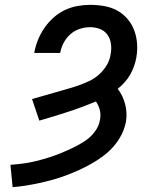

<svg xmlns="http://www.w3.org/2000/svg" viewBox="-20 -763 640 791"><path d="M32 8 23 -84Q50 -86 76.5 -89.5Q103 -93 129 -99.5Q155 -106 180.5 -114Q206 -122 231.5 -132.5Q257 -143 282 -155Q307 -167 330.5 -182.5Q354 -198 371 -221Q388 -244 392 -270Q396 -291 391 -310.5Q386 -330 375 -345Q318 -321 259.5 -302Q201 -283 142 -266L112 -355Q136 -362 159.5 -368.5Q183 -375 206.5 -382Q230 -389 253.5 -395.5Q277 -402 300.5 -410Q324 -418 346.5 -428.5Q369 -439 388 -456Q407 -473 420 -495Q433 -517 436 -541Q440 -562 437 -583Q434 -604 422.5 -620Q411 -636 392 -643.5Q373 -651 351 -651Q330 -651 308.5 -644Q287 -637 270 -622Q253 -607 242.5 -587Q232 -567 228 -545H121Q126 -572 136 -597.5Q146 -623 162 -646.5Q178 -670 199.5 -689.5Q221 -709 246 -721Q271 -733 298 -738Q325 -743 351 -743Q381 -743 409.5 -738Q438 -733 462 -720Q486 -707 504 -686.5Q522 -666 532 -640.5Q542 -615 544.5 -586Q547 -557 542 -528Q539 -509 532.5 -491Q526 -473 516.5 -456Q507 -439 493.5 -424Q480 -409 465 -397Q476 -383 483.5 -367Q491 -351 495.5 -334Q500 -317 501 -298.5Q502 -280 499 -262Q494 -235 481 -209Q468 -183 448.5 -160.5Q429 -138 405.5 -120.5Q382 -103 356.5 -88.5Q331 -74 304.5 -62Q278 -50 251 -40Q224 -30 197 -22.5Q170 -15 142.5 -9Q115 -3 87 1.5Q59 6 32 8Z"/></svg>

Font: Iosevka Slab Semibold Extended
Style: Italic
Weight: 600
Width: 7
Italic angle: -9°
Monospace: yes
Designer: Belleve Invis
Foundry: Belleve Invis
Version: Version 11.1.0; ttfautohint (v1.8.3)